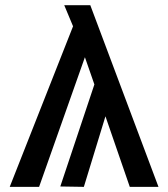

<svg xmlns="http://www.w3.org/2000/svg" viewBox="-20 -728 655 748"><path d="M17.9 0 264.6 -625.6 230.3 -707.7H331.8L597.4 0H485.6L390.8 -274.9L306.7 0L214.9 -1.5L347.7 -399L310.8 -505.1L132.3 0Z"/></svg>

Font: Fira Code Medium
Style: Regular
Weight: 500
Designer: Carrois Corporate, Edenspiekermann AG, Nikita Prokopov
Foundry: Carrois Corporate, Edenspiekermann AG, Nikita Prokopov
Version: Version 6.002